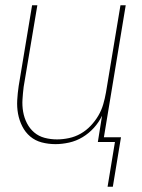

<svg xmlns="http://www.w3.org/2000/svg" viewBox="-20 -540 540 730"><path d="M389 170 417 0H352L368 -100Q356 -75 337 -54Q318 -33 294 -18.5Q270 -4 243 2Q216 8 191 8Q164 8 139 1.5Q114 -5 95 -21Q76 -37 64.5 -60Q53 -83 48.5 -108Q44 -133 45.5 -159.5Q47 -186 51 -213L102 -520H122L70 -210Q67 -186 65.5 -162Q64 -138 68 -115Q72 -92 82.5 -71.5Q93 -51 110 -36.5Q127 -22 149.5 -16Q172 -10 197 -10Q219 -10 242.5 -15Q266 -20 287 -32Q308 -44 325 -62Q342 -80 354 -100.5Q366 -121 372.5 -143.5Q379 -166 383 -189L438 -520H458L375 -18H440L409 170Z"/></svg>

Font: Iosevka SS18 Thin
Style: Italic
Weight: 100
Italic angle: -9°
Monospace: yes
Designer: Belleve Invis
Foundry: Belleve Invis
Version: Version 25.1.1; ttfautohint (v1.8.4)